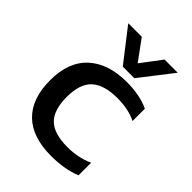

<svg xmlns="http://www.w3.org/2000/svg" viewBox="-201 -784 895 895"><g transform="rotate(45 247.0 -336.0)"><path d="M237.8 -521 112.8 -682.1H202.1L275.9 -581.1L352.1 -682.1H439L314 -521ZM295.9 9.8Q171.4 9.8 107.2 -53.2Q43 -116.2 43 -236.8Q43 -358.4 111.8 -421.1Q180.7 -483.9 301.8 -483.9Q388.7 -483.9 449.2 -455.1V-374Q397.5 -399.9 323.2 -399.9Q237.8 -399.9 195.3 -362.1Q152.8 -324.2 152.8 -236.8Q152.8 -150.9 192.1 -112.1Q231.4 -73.2 320.8 -73.2Q392.1 -73.2 450.2 -100.1V-17.1Q384.8 9.8 295.9 9.8Z"/></g></svg>

Font: Kanit
Style: Regular
Weight: 400
Designer: Katatrad Team
Foundry: CadsonDemak
Version: Version 1.000;PS 001.000;hotconv 1.0.88;makeotf.lib2.5.64775